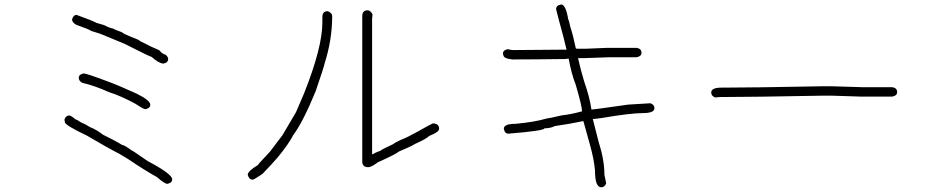

<svg xmlns="http://www.w3.org/2000/svg" viewBox="-20 -670 4040 839"><path d="M314.5 -605Q384.8 -579.6 402.3 -569.8L435.5 -560.1Q455.6 -548.8 476.6 -544.4Q476.6 -542 513.7 -528.8Q513.7 -523.9 585.9 -495.6Q591.8 -489.3 613.3 -480Q634.8 -467.8 675.8 -450.7Q689.5 -433.6 703.1 -431.2Q714.8 -422.4 714.8 -411.6Q714.8 -396 693.4 -392.1Q672.4 -394 642.6 -421.4Q636.7 -421.4 525.4 -478L445.3 -511.2Q414.6 -524.9 378.9 -534.7Q368.2 -542.5 312.5 -562Q294.9 -572.3 294.9 -585.4Q300.8 -605 314.5 -605ZM345.7 -349.1Q357.9 -349.1 451.2 -314Q494.6 -298.3 576.2 -261.2Q636.7 -231.4 636.7 -212.4Q636.7 -196.8 615.2 -192.9Q607.4 -192.9 572.3 -216.3Q508.3 -251 457 -267.1Q393.1 -295.9 339.8 -308.1Q324.2 -316.4 324.2 -329.6Q324.2 -345.2 345.7 -349.1ZM283.2 -165.5Q289.6 -165.5 310.5 -147.9Q315.9 -147.9 332 -136.2Q354 -127.4 373 -114.7Q401.9 -103.5 429.7 -81.5Q485.8 -54.2 513.7 -36.6Q522.9 -36.6 554.7 -13.2Q558.1 -13.2 625 33.7Q732.4 90.3 732.4 113.8Q732.4 129.4 710.9 133.3Q699.7 133.3 666 104Q613.8 75.2 541 25.9L502 2.4Q455.6 -21 359.4 -77.6Q271 -119.6 263.7 -134.3L261.7 -147.9Q268.1 -165.5 283.2 -165.5Z M1586.4 -625Q1598.6 -625 1607.9 -607.4L1606 -587.9V3.9H1609.9Q1617.2 -2.4 1643.1 -11.7Q1646 -16.1 1699.7 -41Q1701.7 -44.9 1731 -58.6Q1759.3 -69.3 1799.3 -91.8Q1869.1 -130.9 1871.6 -130.9H1877.4Q1898.9 -126.5 1898.9 -107.4Q1898.9 -92.8 1856 -76.2Q1841.3 -62 1793.5 -41Q1778.3 -30.8 1723.1 -7.8Q1713.9 2 1631.3 39.1Q1602.5 60.5 1590.3 60.5H1588.4Q1563 60.5 1563 35.2V-599.6Q1563 -625 1586.4 -625ZM1412.1 -621.1Q1431.6 -613.8 1431.6 -599.6Q1431.6 -496.6 1398.4 -392.6Q1394.5 -373.5 1359.4 -271.5Q1303.7 -136.2 1261.7 -80.1Q1242.2 -42 1195.3 15.6Q1175.3 39.6 1127 89.8Q1089.8 115.2 1084 115.2Q1068.4 115.2 1062.5 93.8Q1062.5 78.1 1107.4 50.8Q1107.4 47.9 1160.2 -7.8L1214.8 -80.1L1273.4 -179.7L1308.6 -261.7Q1388.7 -462.9 1388.7 -572.3V-595.7Q1388.7 -621.1 1412.1 -621.1Z M2431.6 -650.4Q2452.6 -650.4 2462.9 -585.9Q2465.3 -584.5 2472.7 -550.8Q2484.4 -516.1 2496.1 -459L2500 -457H2539.1Q2625 -460.9 2632.8 -460.9H2761.7Q2783.2 -457.5 2783.2 -439.5Q2783.2 -423.8 2761.7 -419.9H2646.5Q2543 -416 2531.2 -416H2505.9Q2517.6 -363.8 2533.2 -312.5Q2557.1 -244.1 2564.5 -191.4Q2576.2 -191.4 2724.6 -212.9L2822.3 -218.8Q2839.8 -212.4 2839.8 -197.3Q2839.8 -175.8 2789.1 -175.8Q2735.4 -175.8 2609.4 -154.3Q2581.1 -150.4 2578.1 -150.4H2570.3L2595.7 -50.8Q2621.1 27.8 2621.1 93.8L2628.9 130.9Q2622.6 148.4 2607.4 148.4Q2580.1 148.4 2580.1 76.2Q2576.2 28.3 2558.6 -35.2L2529.3 -140.6H2527.3Q2473.1 -128.9 2404.3 -119.1Q2386.2 -109.4 2359.4 -109.4Q2359.4 -98.6 2201.2 -85.9Q2185.5 -85.9 2181.6 -107.4Q2181.6 -128.9 2232.4 -128.9Q2317.4 -136.7 2369.1 -152.3Q2376.5 -152.3 2435.5 -166Q2474.1 -169.9 2523.4 -183.6Q2523.4 -205.1 2496.1 -298.8Q2477.1 -347.2 2464.8 -414.1L2451.2 -412.1Q2314 -410.2 2218.8 -410.2Q2179.7 -414.1 2179.7 -429.7Q2177.7 -429.7 2177.7 -435.5Q2177.7 -451.2 2199.2 -455.1Q2215.3 -451.2 2220.7 -451.2Q2283.2 -451.2 2455.1 -453.1V-455.1Q2443.4 -506.8 2423.8 -576.2Q2423.8 -578.1 2410.2 -628.9V-630.9Q2410.2 -646.5 2431.6 -650.4Z M3572.3 -293H3615.2Q3732.4 -289.1 3746.1 -289.1H3878.9Q3900.4 -285.6 3900.4 -267.6Q3900.4 -252 3878.9 -248H3738.3Q3626 -252 3613.3 -252H3578.1Q3261.2 -246.1 3144.5 -246.1H3132.8Q3122.1 -246.1 3105.5 -244.1Q3087.9 -250.5 3087.9 -265.6Q3087.9 -287.1 3132.8 -287.1H3144.5Q3257.8 -287.1 3572.3 -293Z"/></svg>

Font: CEF Fonts CJK
Style: Regular
Weight: 400
Designer: PartyBoss (派对大魔王)
Version: Release 2.25